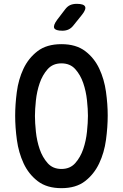

<svg xmlns="http://www.w3.org/2000/svg" viewBox="-20 -970 640 1000"><path d="M300 -90Q345 -90 372 -120.5Q399 -151 413.5 -193.5Q428 -236 433 -284Q438 -332 438 -367Q438 -401 433 -448Q428 -495 413.5 -537.5Q399 -580 372 -610Q345 -640 300 -640Q255 -640 228 -609.5Q201 -579 186.5 -536.5Q172 -494 167 -447Q162 -400 162 -366Q162 -331 167 -283.5Q172 -236 186.5 -193.5Q201 -151 228 -120.5Q255 -90 300 -90ZM300 10Q224 10 176.5 -26.5Q129 -63 103 -119Q77 -175 68 -241Q59 -307 59 -367Q59 -425 67.5 -490.5Q76 -556 102 -611.5Q128 -667 175.5 -703.5Q223 -740 300 -740Q376 -740 423.5 -704Q471 -668 497 -612.5Q523 -557 532 -492Q541 -427 541 -369Q541 -308 532 -241.5Q523 -175 496.5 -119Q470 -63 423 -26.5Q376 10 300 10ZM305 -810Q269 -810 262.5 -823.5Q256 -837 277 -866L319 -921Q331 -937 345.5 -943.5Q360 -950 380 -950Q416 -950 423 -936Q430 -922 407 -893L362 -837Q351 -823 337 -816.5Q323 -810 305 -810Z"/></svg>

Font: Maple Mono Medium
Style: Regular
Weight: 500
Monospace: yes
Designer: subframe7536
Version: Version 7.000